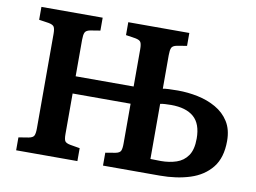

<svg xmlns="http://www.w3.org/2000/svg" viewBox="-76 -812 1231 923"><g transform="rotate(10 540.0 -350.0)"><path d="M55 0V-63L104 -71Q125 -75 130 -86Q135 -97 135 -122V-582Q135 -606 129.5 -616Q124 -626 102 -630L55 -637V-700H354V-637L305 -629Q285 -625 280 -613.5Q275 -602 275 -578V-400H558V-582Q558 -606 552.5 -616Q547 -626 525 -630L479 -637V-700H777V-637L729 -629Q708 -625 703 -613.5Q698 -602 698 -578V-414Q707 -416 726.5 -417Q746 -418 771 -418Q820 -418 868.5 -408Q917 -398 957.5 -375Q998 -352 1022 -314Q1046 -276 1046 -220Q1046 -138 1007.5 -90Q969 -42 903.5 -21Q838 0 756 0H479V-63L527 -71Q548 -75 553 -86Q558 -97 558 -122V-316H275V-118Q275 -93 280.5 -84Q286 -75 307 -71L354 -63V0ZM698 -71Q725 -70 749 -70Q790 -70 824.5 -81.5Q859 -93 879.5 -122.5Q900 -152 900 -206Q900 -278 862 -311Q824 -344 751 -344Q737 -344 721 -343Q705 -342 698 -340Z"/></g></svg>

Font: Literata SemiBold
Style: Regular
Weight: 600
Designer: Latin by Veronika Burian and Jose Scaglione. Greek by Irene Vlachou. Cyrillic by Vera Evstafieva.
Foundry: TypeTogether
Version: Version 3.103; ttfautohint (v1.8.4.7-5d5b);gftools[0.9.29]